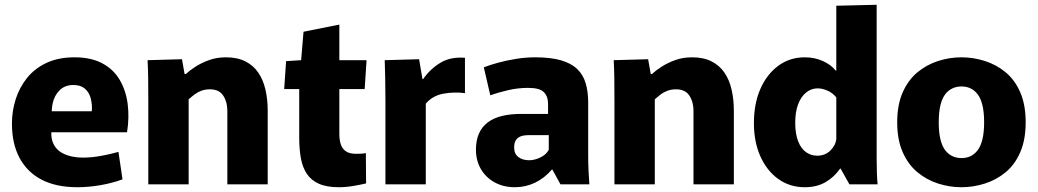

<svg xmlns="http://www.w3.org/2000/svg" viewBox="-20 -772 4345 804"><path d="M304 12Q215 12 154.5 -19.5Q94 -51 62 -110.5Q30 -170 30 -254Q30 -308 46 -357.5Q62 -407 94 -446.5Q126 -486 175.5 -509Q225 -532 292 -532Q361 -532 408 -507Q455 -482 481 -438Q507 -394 514.5 -337.5Q522 -281 512 -218H119L210 -285Q188 -224 198 -186Q208 -148 243 -130Q278 -112 327 -112Q364 -112 404.5 -119.5Q445 -127 476 -136L493 -21Q450 -5 400 3.5Q350 12 304 12ZM120 -306H364Q365 -311 365 -314Q365 -317 365 -319Q365 -345 358 -366.5Q351 -388 334 -402Q317 -416 287 -416Q252 -416 230 -394.5Q208 -373 200.5 -339Q193 -305 200 -268Z M601 -348Q601 -397 600.5 -440Q600 -483 598 -520L742 -524L753 -462H758Q774 -477 799 -493Q824 -509 856 -520.5Q888 -532 926 -532Q974 -532 1007.5 -515Q1041 -498 1061.5 -468Q1082 -438 1091.5 -397Q1101 -356 1101 -309V0H932V-305Q932 -329 926.5 -346.5Q921 -364 911.5 -376Q902 -388 888.5 -393Q875 -398 859 -398Q839 -398 823 -392Q807 -386 794 -376Q781 -366 770 -356V0H601Z M1399 12Q1348 12 1315.5 -2.5Q1283 -17 1265 -44Q1247 -71 1240 -109Q1233 -147 1233 -196V-399H1170L1178 -516L1241 -520L1251 -639L1401 -669V-520H1515L1507 -399H1401V-211Q1401 -185 1407.5 -166.5Q1414 -148 1429 -138Q1444 -128 1471 -128Q1482 -128 1492.5 -128.5Q1503 -129 1512 -131L1513 -4Q1497 0 1463.5 6Q1430 12 1399 12Z M1594 0V-351Q1594 -407 1593 -446Q1592 -485 1591 -520L1735 -524L1749 -441H1752Q1781 -483 1824 -509Q1867 -535 1927 -530V-382Q1880 -388 1835.5 -379.5Q1791 -371 1763 -338V0Z M2136 12Q2088 12 2051 -8.5Q2014 -29 1993.5 -64.5Q1973 -100 1973 -145Q1973 -184 1985.5 -212.5Q1998 -241 2022.5 -259.5Q2047 -278 2082.5 -286.5Q2118 -295 2163 -295H2275V-338Q2275 -352 2271 -364Q2267 -376 2258 -385.5Q2249 -395 2232.5 -399.5Q2216 -404 2191 -404Q2148 -404 2106 -394Q2064 -384 2033 -373L2006 -490Q2031 -500 2066 -509.5Q2101 -519 2141 -525.5Q2181 -532 2221 -532Q2286 -532 2329 -519.5Q2372 -507 2397 -483Q2422 -459 2432.5 -423.5Q2443 -388 2443 -343V-122Q2443 -90 2444.5 -57Q2446 -24 2448 0H2327L2293 -62H2291Q2260 -26 2220.5 -7Q2181 12 2136 12ZM2196 -101Q2219 -101 2243.5 -113Q2268 -125 2278 -145V-206H2192Q2181 -206 2170.5 -204Q2160 -202 2151.5 -196.5Q2143 -191 2138 -181Q2133 -171 2133 -154Q2133 -128 2150.5 -114.5Q2168 -101 2196 -101Z M2553 -348Q2553 -397 2552.5 -440Q2552 -483 2550 -520L2694 -524L2705 -462H2710Q2726 -477 2751 -493Q2776 -509 2808 -520.5Q2840 -532 2878 -532Q2926 -532 2959.5 -515Q2993 -498 3013.5 -468Q3034 -438 3043.5 -397Q3053 -356 3053 -309V0H2884V-305Q2884 -329 2878.5 -346.5Q2873 -364 2863.5 -376Q2854 -388 2840.5 -393Q2827 -398 2811 -398Q2791 -398 2775 -392Q2759 -386 2746 -376Q2733 -366 2722 -356V0H2553Z M3350 12Q3287 12 3239 -22.5Q3191 -57 3164 -117.5Q3137 -178 3137 -256Q3137 -338 3164 -399.5Q3191 -461 3239 -496.5Q3287 -532 3350 -532Q3391 -532 3425.5 -516.5Q3460 -501 3480 -476H3482V-748L3651 -752V-159Q3651 -139 3651 -108Q3651 -77 3652 -47.5Q3653 -18 3655 0H3537L3500 -66H3498Q3473 -30 3436.5 -9Q3400 12 3350 12ZM3402 -120Q3435 -120 3457 -141.5Q3479 -163 3482 -189V-364Q3467 -383 3445 -392.5Q3423 -402 3404 -402Q3377 -402 3355.5 -384.5Q3334 -367 3322 -335Q3310 -303 3310 -258Q3310 -212 3322 -181Q3334 -150 3355 -135Q3376 -120 3402 -120Z M4006 12Q3956 12 3908 -3.5Q3860 -19 3821.5 -51Q3783 -83 3760 -135Q3737 -187 3737 -260Q3737 -333 3760 -385Q3783 -437 3821.5 -469Q3860 -501 3908 -516.5Q3956 -532 4006 -532Q4056 -532 4104.5 -516.5Q4153 -501 4191.5 -469Q4230 -437 4252.5 -385Q4275 -333 4275 -260Q4275 -187 4252.5 -135Q4230 -83 4191.5 -51Q4153 -19 4104.5 -3.5Q4056 12 4006 12ZM4006 -110Q4027 -110 4044 -118Q4061 -126 4074 -143Q4087 -160 4094 -189Q4101 -218 4101 -260Q4101 -302 4094 -331Q4087 -360 4074 -377Q4061 -394 4044 -402Q4027 -410 4006 -410Q3986 -410 3968.5 -402Q3951 -394 3938 -377Q3925 -360 3918 -331Q3911 -302 3911 -260Q3911 -218 3918 -189Q3925 -160 3938 -143Q3951 -126 3968.5 -118Q3986 -110 4006 -110Z"/></svg>

Font: Murecho Thin
Style: Bold
Weight: 700
Version: Version 1.010